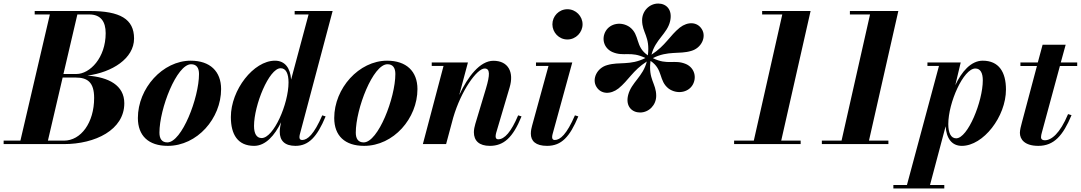

<svg xmlns="http://www.w3.org/2000/svg" viewBox="-68 -812 6090 1082"><path d="M292.5 0C468.5 0 632.5 -80 632.5 -230C632.5 -332 543.5 -377 425 -386C563.5 -404.5 687.5 -482 687.5 -595C687.5 -705 608.5 -750 437.5 -750H127.5V-730.5H213L47 -19.5H-47.5V0ZM435 -730.5C501 -730.5 527.5 -689 527.5 -625C527.5 -486 438.5 -395 362.5 -395H289.5L368 -730.5ZM358.5 -375C424.5 -375 462.5 -349 462.5 -260C462.5 -121 388.5 -19.5 292.5 -19.5H202L285 -375Z M877.5 10C1043.5 10 1178 -145 1178 -310C1178 -410 1115.5 -470 1007 -470C848.5 -470 709 -314.5 709 -147C709 -47 769 10 877.5 10ZM875 -9.5C844 -9.5 830.5 -30.5 830.5 -64.5C830.5 -198.5 927.5 -450 1009 -450C1040 -450 1053.5 -429 1053.5 -395C1053.5 -261 956.5 -9.5 875 -9.5Z M1767 -156 1748 -162C1701.5 -54.5 1665 -23 1634.5 -23C1623 -23 1619.5 -30.5 1619.5 -38.5C1619.5 -43 1620 -48 1621.5 -54L1806.5 -750H1592.5V-730.5H1671L1572.5 -363.5C1568 -428.5 1538 -470 1481.5 -470C1361 -470 1233 -305.5 1233 -152.5C1233 -54 1272 10 1364 10C1429.5 10 1480.5 -50 1516 -123L1511 -97.5C1509 -87.5 1508.5 -76 1508.5 -69C1508.5 -20 1536 10 1597 10C1671.5 10 1719 -40.5 1767 -156ZM1558 -347.5C1558 -226.5 1474 -34 1406.5 -34C1378 -34 1363.5 -59 1363.5 -102C1363.5 -219 1448 -427.5 1513.5 -427.5C1544 -427.5 1558 -396.5 1558 -347.5Z M1984 10C2150 10 2284.5 -145 2284.5 -310C2284.5 -410 2222 -470 2113.5 -470C1955 -470 1815.5 -314.5 1815.5 -147C1815.5 -47 1875.5 10 1984 10ZM1981.5 -9.5C1950.5 -9.5 1937 -30.5 1937 -64.5C1937 -198.5 2034 -450 2115.5 -450C2146.5 -450 2160 -429 2160 -395C2160 -261 2063 -9.5 1981.5 -9.5Z M2431.5 -440.5 2315 0H2446L2486 -149C2530.5 -301.5 2620 -426 2663 -426C2694.5 -426 2693.5 -390.5 2670.5 -313L2610.5 -113.5C2606.5 -100.5 2602.5 -81.5 2602.5 -67C2602.5 -19 2632 10 2692.5 10C2770 10 2822 -35.5 2871 -156L2852 -162C2812.5 -68.5 2775.5 -27 2739.5 -27C2729.5 -27 2725 -33 2725 -44C2725 -49 2726.5 -57.5 2728 -63L2804 -319.5C2829.5 -404.5 2797 -469.5 2712.5 -469.5C2636.5 -469.5 2568 -379.5 2520 -276.5L2569 -460H2365V-440.5Z M3045 -675C3045 -629.5 3081.5 -589.5 3129.5 -589.5C3177.5 -589.5 3215 -629.5 3215 -675C3215 -720.5 3177.5 -760 3129.5 -760C3081.5 -760 3045 -720.5 3045 -675ZM3191 -156 3172 -162C3125.5 -54.5 3089 -23 3058 -23C3047.5 -23 3043.5 -30 3043.5 -39C3043.5 -44 3044.5 -50.5 3046 -56L3157 -460H2952.5V-440.5H3023L2930.5 -103.5C2927.5 -92.5 2923.5 -76.5 2923.5 -59C2923.5 -17.5 2950.5 10 3015 10C3096 10 3143 -40.5 3191 -156Z M3472 -277C3455.5 -212.5 3494 -178 3539 -178C3589 -178 3630 -220 3630 -272C3630 -343.5 3584.5 -363 3598 -469C3671 -420 3642 -357 3701 -312C3746 -280.5 3808.5 -289 3835 -333C3859.5 -374.5 3847 -429 3798 -451C3732 -479 3694.5 -442.5 3611 -484.5C3697.5 -528 3759 -504.5 3827 -525C3885 -541 3914 -604 3887.5 -647C3862 -689.5 3808 -691.5 3763 -656.5C3706 -610.5 3683 -555.5 3603.5 -504C3624.5 -589.5 3692.5 -622 3708.5 -693C3723 -758 3686.5 -792 3641.5 -792C3591.5 -792 3550.5 -750 3550.5 -698C3550.5 -626.5 3596.5 -607 3583 -500C3509.5 -549.5 3540 -614.5 3480.5 -659.5C3434.5 -691.5 3372 -681.5 3345.5 -637C3321 -595.5 3333.5 -541.5 3382.5 -519C3448 -490.5 3485.5 -526.5 3569 -485C3482.5 -441.5 3422 -465.5 3353.5 -445C3295.5 -429 3266.5 -366 3293 -323C3318.5 -280.5 3372.5 -278.5 3417.5 -313.5C3474.5 -359.5 3497 -414 3577 -465.5C3556 -380.5 3490.5 -348 3472 -277Z M4069 -19.5V0H4444V-19.5H4334.5L4500 -750H4227V-730.5H4340.5L4180 -19.5Z M4563.5 -19.5V0H4938.5V-19.5H4829L4994.5 -750H4721.5V-730.5H4835L4674.5 -19.5Z M4966.5 230.5V250H5253.5V230.5H5173L5261 -100.5C5265 -34 5294.5 10 5352.5 10C5473 10 5601 -154.5 5601 -307.5C5601 -406 5561 -470 5470 -470C5403.5 -470 5351 -407.5 5315.5 -332L5346 -460H5158.5V-440.5H5223.5L5043 230.5ZM5276 -112.5C5276 -233.5 5361.5 -426 5428.5 -426C5457.5 -426 5470.5 -400 5470.5 -359.5C5470.5 -240.5 5386 -32.5 5320.5 -32.5C5290.5 -32.5 5276 -63.5 5276 -112.5Z M5970.5 -163 5951 -169C5905 -58.5 5856.5 -21.5 5820 -21.5C5805.5 -21.5 5798.5 -28 5798.5 -38.5C5798.5 -47.5 5801 -56.5 5803 -64L5905 -440H6002.5V-460H5910L5937.5 -560H5807.5L5780.5 -460H5682.5V-440H5775.5L5691 -122.5C5685.5 -102.5 5679.5 -79 5679.5 -63.5C5679.5 -26.5 5706.5 10 5783.5 10C5871.5 10 5922.5 -48 5970.5 -163Z"/></svg>

Font: Bodoni* 11pt
Style: Bold Italic
Weight: 700
Italic angle: -13°
Version: Version 2.3